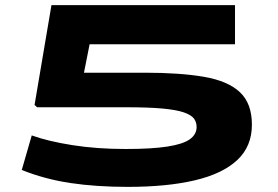

<svg xmlns="http://www.w3.org/2000/svg" viewBox="-20 -720 1085 750"><path d="M65 -56 104 -191Q168 -168 263 -153Q358 -138 471 -138Q573 -138 634 -147.5Q695 -157 721.5 -176Q748 -195 748 -224Q748 -243 737.5 -257Q727 -271 698 -281Q669 -291 615 -296Q561 -301 474 -301H125L115 -310L181 -700H898V-547H330L308 -436H545Q683 -436 776.5 -420Q870 -404 917 -360Q964 -316 964 -233Q964 -148 906.5 -94.5Q849 -41 740.5 -15.5Q632 10 479 10Q356 10 255.5 -5Q155 -20 65 -56Z"/></svg>

Font: Georama ExtraExtended
Style: Bold
Weight: 700
Width: 8
Designer: Jean-Baptiste Levee
Foundry: Production Type
Version: Version 1.000